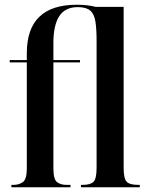

<svg xmlns="http://www.w3.org/2000/svg" viewBox="-20 -789 622 809"><path d="M28 0V-10H38Q59 -10 76 -21.5Q93 -33 93 -80V-526H21V-536H93V-565Q93 -769 303 -769Q349 -769 383 -760H501V-82Q501 -36 514 -23Q527 -10 563 -10H569V0H321V-10H328Q361 -10 374 -23Q387 -36 387 -82V-616Q387 -667 382 -698.5Q377 -730 360 -744.5Q343 -759 308 -759Q254 -759 229.5 -720.5Q205 -682 205 -609V-536H317V-526H205V-80Q205 -33 220.5 -21.5Q236 -10 260 -10H277V0Z"/></svg>

Font: Noto Serif Display ExtraCondensed SemiBold
Style: Regular
Weight: 600
Width: 2
Designer: Monotype Design Team
Foundry: Monotype Imaging Inc.
Version: Version 2.009